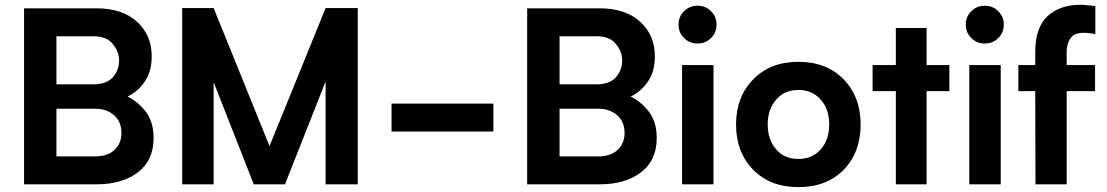

<svg xmlns="http://www.w3.org/2000/svg" viewBox="-20 -767 4607 799"><path d="M510.7 -365.2Q552.7 -384.8 582 -426.8Q611.3 -468.8 611.3 -533.2Q611.3 -621.1 549.8 -676.8Q489.3 -732.4 380.9 -732.4Q325.2 -732.4 214.8 -732.4Q181.6 -732.4 80.1 -732.4Q80.1 -716.8 80.1 -670.9Q80.1 -502.9 80.1 0Q103.5 0 173.8 0Q225.6 0 381.8 0Q488.3 0 553.7 -49.8Q619.1 -99.6 619.1 -192.4Q619.1 -259.8 586.9 -301.8Q554.7 -343.8 510.7 -365.2ZM368.2 -616.2Q423.8 -616.2 449.2 -584Q475.6 -552.7 475.6 -514.6Q475.6 -476.6 450.2 -446.3Q423.8 -416 368.2 -416Q317.4 -416 214.8 -416Q214.8 -465.8 214.8 -616.2Q252.9 -616.2 368.2 -616.2ZM377 -116.2Q336.9 -116.2 214.8 -116.2Q214.8 -165 214.8 -314.5Q255.9 -314.5 377 -314.5Q423.8 -314.5 455.1 -287.1Q485.4 -259.8 485.4 -213.9Q485.4 -169.9 456.1 -142.6Q426.8 -116.2 377 -116.2Z M1335 -733.4Q1276.4 -589.8 1101.6 -159.2Q1043 -302.7 869.1 -733.4Q836.9 -733.4 738.3 -733.4Q738.3 -710 738.3 -640.6Q738.3 -480.5 738.3 0Q770.5 0 869.1 0Q869.1 -106.4 869.1 -424.8Q911.1 -318.4 1036.1 0Q1068.4 0 1166 0Q1208 -107.4 1335 -427.7Q1335 -321.3 1335 0Q1369.1 0 1468.8 0Q1468.8 -183.6 1468.8 -733.4Q1435.5 -733.4 1335 -733.4Z M1609.4 -335.9Q1609.4 -306.6 1609.4 -219.7Q1715.8 -219.7 2033.2 -219.7Q2033.2 -249 2033.2 -335.9Q1926.8 -335.9 1609.4 -335.9Z M2604.5 -365.2Q2646.5 -384.8 2675.8 -426.8Q2705.1 -468.8 2705.1 -533.2Q2705.1 -621.1 2643.6 -676.8Q2583 -732.4 2474.6 -732.4Q2418.9 -732.4 2308.6 -732.4Q2275.4 -732.4 2173.8 -732.4Q2173.8 -716.8 2173.8 -670.9Q2173.8 -502.9 2173.8 0Q2197.3 0 2267.6 0Q2319.3 0 2475.6 0Q2582 0 2647.5 -49.8Q2712.9 -99.6 2712.9 -192.4Q2712.9 -259.8 2680.7 -301.8Q2648.4 -343.8 2604.5 -365.2ZM2461.9 -616.2Q2517.6 -616.2 2543 -584Q2569.3 -552.7 2569.3 -514.6Q2569.3 -476.6 2543.9 -446.3Q2517.6 -416 2461.9 -416Q2411.1 -416 2308.6 -416Q2308.6 -465.8 2308.6 -616.2Q2346.7 -616.2 2461.9 -616.2ZM2470.7 -116.2Q2430.7 -116.2 2308.6 -116.2Q2308.6 -165 2308.6 -314.5Q2349.6 -314.5 2470.7 -314.5Q2517.6 -314.5 2548.8 -287.1Q2579.1 -259.8 2579.1 -213.9Q2579.1 -169.9 2549.8 -142.6Q2520.5 -116.2 2470.7 -116.2Z M2882.8 -585.9Q2916 -585.9 2938.5 -608.4Q2961.9 -630.9 2961.9 -665Q2961.9 -698.2 2938.5 -720.7Q2916 -743.2 2882.8 -743.2Q2849.6 -743.2 2827.1 -720.7Q2803.7 -698.2 2803.7 -665Q2803.7 -630.9 2827.1 -608.4Q2849.6 -585.9 2882.8 -585.9ZM2818.4 -496.1Q2818.4 -464.8 2818.4 -372.1Q2818.4 -279.3 2818.4 0Q2850.6 0 2949.2 0Q2949.2 -124 2949.2 -496.1Q2916 -496.1 2818.4 -496.1Z M3043 -249Q3043 -133.8 3114.3 -60.5Q3185.5 11.7 3302.7 11.7Q3419.9 11.7 3491.2 -60.5Q3561.5 -133.8 3561.5 -249Q3561.5 -363.3 3491.2 -436.5Q3419.9 -509.8 3302.7 -509.8Q3185.5 -509.8 3114.3 -436.5Q3043 -363.3 3043 -249ZM3174.8 -249Q3174.8 -312.5 3210 -352.5Q3244.1 -392.6 3302.7 -392.6Q3360.4 -392.6 3395.5 -352.5Q3430.7 -312.5 3430.7 -249Q3430.7 -185.5 3395.5 -145.5Q3360.4 -105.5 3302.7 -105.5Q3244.1 -105.5 3210 -145.5Q3174.8 -185.5 3174.8 -249Z M3930.7 -496.1Q3907.2 -496.1 3835.9 -496.1Q3835.9 -534.2 3835.9 -650.4Q3803.7 -650.4 3708 -650.4Q3708 -611.3 3708 -496.1Q3683.6 -496.1 3611.3 -496.1Q3611.3 -492.2 3611.3 -482.4Q3611.3 -459 3611.3 -387.7Q3635.7 -387.7 3708 -387.7Q3708 -291 3708 0Q3739.3 0 3835.9 0Q3835.9 -96.7 3835.9 -387.7Q3859.4 -387.7 3930.7 -387.7Q3930.7 -415 3930.7 -496.1Z M4078.1 -585.9Q4111.3 -585.9 4133.8 -608.4Q4157.2 -630.9 4157.2 -665Q4157.2 -698.2 4133.8 -720.7Q4111.3 -743.2 4078.1 -743.2Q4044.9 -743.2 4022.5 -720.7Q3999 -698.2 3999 -665Q3999 -630.9 4022.5 -608.4Q4044.9 -585.9 4078.1 -585.9ZM4013.7 -496.1Q4013.7 -464.8 4013.7 -372.1Q4013.7 -279.3 4013.7 0Q4045.9 0 4144.5 0Q4144.5 -124 4144.5 -496.1Q4111.3 -496.1 4013.7 -496.1Z M4538.1 -625Q4538.1 -654.3 4538.1 -741.2Q4520.5 -744.1 4504.9 -745.1Q4489.3 -747.1 4476.6 -747.1Q4391.6 -747.1 4339.8 -700.2Q4288.1 -653.3 4288.1 -550.8Q4288.1 -532.2 4288.1 -496.1Q4270.5 -496.1 4217.8 -496.1Q4217.8 -492.2 4217.8 -482.4Q4217.8 -459 4217.8 -387.7Q4235.4 -387.7 4288.1 -387.7Q4288.1 -291 4289.1 0Q4321.3 0 4418.9 0Q4418.9 -96.7 4418.9 -387.7Q4448.2 -387.7 4537.1 -387.7Q4537.1 -415 4537.1 -496.1Q4507.8 -496.1 4418.9 -496.1Q4418.9 -509.8 4418.9 -550.8Q4418.9 -591.8 4441.4 -615.2Q4464.8 -639.6 4538.1 -625Z"/></svg>

Font: BM-Biotif
Style: Bold
Weight: 400
Designer: Deni Anggara
Version: Version 1.000;PS 001.000;hotconv 1.0.88;makeotf.lib2.5.64776